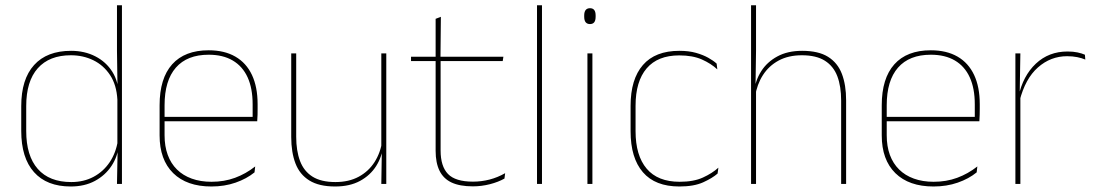

<svg xmlns="http://www.w3.org/2000/svg" viewBox="-20 -684 4074 714"><path d="M243 9.5Q154 9.5 106.5 -43.8Q59 -97 59 -197V-289.5Q59 -389.5 106.8 -442.2Q154.5 -495 244.5 -495Q294.5 -495 334.5 -474.5Q374.5 -454 397.8 -417Q421 -380 421.5 -330H427.5L416.5 -313.5Q413.5 -368.5 389.2 -405Q365 -441.5 327 -460Q289 -478.5 243.5 -478.5Q163.5 -478.5 120.5 -430.2Q77.5 -382 77.5 -289.5V-197Q77.5 -104.5 120.5 -55.8Q163.5 -7 245 -7Q291.5 -7 328 -26.5Q364.5 -46 388 -81Q411.5 -116 418.5 -162.5L427.5 -144H422Q417.5 -101.5 394.5 -66.8Q371.5 -32 333 -11.2Q294.5 9.5 243 9.5ZM415 0 417.5 -130.5 416.5 -138V-346.5L417 -356L415 -494.5V-664.5H433.5V0Z M766 9.5Q674.5 9.5 624 -40.2Q573.5 -90 573.5 -180.5V-292.5Q573.5 -392.5 620.2 -444.8Q667 -497 756 -497Q814.5 -497 855.2 -473.5Q896 -450 917 -405.2Q938 -360.5 938 -296.5V-279.5Q938 -268.5 937.8 -257.5Q937.5 -246.5 936.5 -233H919.5Q919.5 -250.5 919.5 -266.5Q919.5 -282.5 919.5 -296Q919.5 -355.5 900.8 -396.5Q882 -437.5 845.5 -459Q809 -480.5 756 -480.5Q676 -480.5 634 -432.5Q592 -384.5 592 -292.5V-243.5V-239.5V-181Q592 -140 603.8 -108Q615.5 -76 638 -53.8Q660.5 -31.5 693 -19.8Q725.5 -8 766.5 -8Q814 -8 854 -22.8Q894 -37.5 929 -65L926.5 -43Q897 -19 856 -4.8Q815 9.5 766 9.5ZM582 -233V-249.5H930V-233Z M1081.5 -485.5V-175.5Q1081.5 -123 1095.8 -85.2Q1110 -47.5 1142 -27.2Q1174 -7 1227.5 -7Q1277.5 -7 1314 -26.8Q1350.5 -46.5 1372.8 -81.2Q1395 -116 1401.5 -160.5L1410.5 -141.5H1405Q1400.5 -101 1378.8 -66.5Q1357 -32 1318.8 -11.2Q1280.5 9.5 1226.5 9.5Q1166.5 9.5 1130.5 -12.8Q1094.5 -35 1078.8 -76.2Q1063 -117.5 1063 -174.5V-485.5ZM1416.5 -485.5V0H1398L1400 -127H1398V-485.5Z M1738.5 9Q1690 9 1659.5 -5.2Q1629 -19.5 1614.5 -49Q1600 -78.5 1600 -123V-462.5H1618.5V-124.5Q1618.5 -65.5 1646 -37Q1673.5 -8.5 1739 -8.5Q1770 -8.5 1800.2 -16.2Q1830.5 -24 1858.5 -40L1856 -20Q1833 -7 1801.8 1Q1770.5 9 1738.5 9ZM1508.5 -457V-473H1852L1849.5 -457ZM1600 -468V-614L1619.5 -621.5L1618 -468Z M1977 0V-664.5H1995.5V0Z M2164.5 0V-485.5H2183V0ZM2174 -594.5Q2163.5 -594.5 2158 -601.2Q2152.5 -608 2152.5 -622V-626.5Q2152.5 -640 2158 -646.8Q2163.5 -653.5 2174 -653.5Q2184.5 -653.5 2189.8 -646.8Q2195 -640 2195 -626.5V-622Q2195 -608 2189.8 -601.2Q2184.5 -594.5 2174 -594.5Z M2506.5 9.5Q2416.5 9.5 2370.8 -43.5Q2325 -96.5 2325 -196V-290.5Q2325 -389.5 2370.8 -442.2Q2416.5 -495 2506.5 -495Q2541.5 -495 2568 -487.5Q2594.5 -480 2613.8 -469.2Q2633 -458.5 2645 -447.5L2647.5 -426Q2624.5 -447.5 2590.2 -462.8Q2556 -478 2506 -478Q2426 -478 2384.8 -429.8Q2343.5 -381.5 2343.5 -290.5V-196.5Q2343.5 -105.5 2384.8 -56.8Q2426 -8 2507.5 -8Q2559.5 -8 2594 -23.8Q2628.5 -39.5 2651.5 -60.5L2648.5 -38.5Q2629 -21.5 2594.8 -6Q2560.5 9.5 2506.5 9.5Z M3108 0V-310Q3108 -363 3093.8 -400.5Q3079.5 -438 3047.5 -458.2Q3015.5 -478.5 2962 -478.5Q2912 -478.5 2875.5 -458.8Q2839 -439 2817 -404.5Q2795 -370 2788 -325.5L2777 -344H2784.5Q2789 -385 2810.8 -419.2Q2832.5 -453.5 2870.8 -474.2Q2909 -495 2963 -495Q3023.5 -495 3059.2 -472.8Q3095 -450.5 3110.8 -409.2Q3126.5 -368 3126.5 -311V0ZM2773 0V-664.5H2791.5V-495.5L2789.5 -357L2791.5 -354V0Z M3451.5 9.5Q3360 9.5 3309.5 -40.2Q3259 -90 3259 -180.5V-292.5Q3259 -392.5 3305.8 -444.8Q3352.5 -497 3441.5 -497Q3500 -497 3540.8 -473.5Q3581.5 -450 3602.5 -405.2Q3623.5 -360.5 3623.5 -296.5V-279.5Q3623.5 -268.5 3623.2 -257.5Q3623 -246.5 3622 -233H3605Q3605 -250.5 3605 -266.5Q3605 -282.5 3605 -296Q3605 -355.5 3586.2 -396.5Q3567.5 -437.5 3531 -459Q3494.5 -480.5 3441.5 -480.5Q3361.5 -480.5 3319.5 -432.5Q3277.5 -384.5 3277.5 -292.5V-243.5V-239.5V-181Q3277.5 -140 3289.2 -108Q3301 -76 3323.5 -53.8Q3346 -31.5 3378.5 -19.8Q3411 -8 3452 -8Q3499.5 -8 3539.5 -22.8Q3579.5 -37.5 3614.5 -65L3612 -43Q3582.5 -19 3541.5 -4.8Q3500.5 9.5 3451.5 9.5ZM3267.5 -233V-249.5H3615.5V-233Z M3771.5 -308.5 3762 -320.5 3767.5 -325Q3784 -402 3832 -447.2Q3880 -492.5 3950 -492.5Q3971 -492.5 3987.2 -489Q4003.5 -485.5 4014.5 -480.5L4016 -462.5Q4003 -468 3986 -471.5Q3969 -475 3948.5 -475Q3887 -475 3839.8 -433.2Q3792.5 -391.5 3771.5 -308.5ZM3756 0V-485.5H3774.5L3772 -335L3774.5 -332.5V0Z"/></svg>

Font: Anek Latin Medium Thin
Style: Regular
Weight: 250
Version: Version 1.003